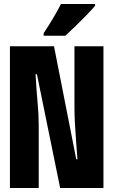

<svg xmlns="http://www.w3.org/2000/svg" viewBox="-20 -947 570 967"><path d="M30 0V-714H252L364 -145H370Q367 -186 363.5 -232.5Q360 -279 357.5 -323Q355 -367 355 -401V-714H501V0H283L166 -573H159Q164 -487 169.5 -428.5Q175 -370 175 -315V0ZM200 -780Q225 -818 247.5 -855.5Q270 -893 287 -927H459V-918Q443 -899 417 -872Q391 -845 362 -817Q333 -789 309 -767H200Z"/></svg>

Font: Noto Sans Mono Condensed Black
Style: Regular
Weight: 900
Width: 3
Designer: Monotype Design Team
Foundry: Monotype Imaging Inc.
Version: Version 2.014